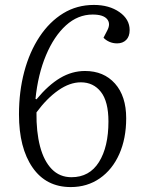

<svg xmlns="http://www.w3.org/2000/svg" viewBox="-20 -745 574 779"><path d="M267 14Q167 14 112 -65.5Q57 -145 57 -281Q57 -374 78.5 -454.5Q100 -535 140.5 -596Q181 -657 236.5 -691Q292 -725 361 -725Q423 -725 464.5 -696Q506 -667 506 -623Q506 -597 492 -583Q478 -569 455 -569Q438 -569 423.5 -575.5Q409 -582 400 -592L415 -621Q430 -649 414.5 -667.5Q399 -686 356 -686Q296 -686 247.5 -642Q199 -598 166.5 -520.5Q134 -443 124 -344L128 -342Q176 -400 224 -428.5Q272 -457 325 -457Q401 -457 446.5 -406Q492 -355 492 -265Q492 -183 464 -120Q436 -57 385 -21.5Q334 14 267 14ZM270 -26Q343 -26 381.5 -87.5Q420 -149 420 -252Q420 -333 389.5 -372Q359 -411 308 -411Q263 -411 216.5 -378.5Q170 -346 128 -289Q127 -210 142.5 -151Q158 -92 190 -59Q222 -26 270 -26Z"/></svg>

Font: Literata 36pt Light
Style: Italic
Weight: 300
Italic angle: -2°
Designer: Latin by Veronika Burian and Jose Scaglione. Greek by Irene Vlachou. Cyrillic by Vera Evstafieva
Foundry: TypeTogether
Version: Version 3.002